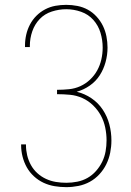

<svg xmlns="http://www.w3.org/2000/svg" viewBox="-20 -763 540 791"><path d="M253 8Q229 8 205 4Q181 0 159.5 -10Q138 -20 120 -36.5Q102 -53 90.5 -73.5Q79 -94 73 -117.5Q67 -141 67 -165V-168H87V-165Q87 -144 92 -123Q97 -102 107.5 -83Q118 -64 134 -49.5Q150 -35 169.5 -26Q189 -17 210 -13.5Q231 -10 253 -10Q276 -10 298.5 -14.5Q321 -19 340.5 -30Q360 -41 375.5 -58.5Q391 -76 401 -96.5Q411 -117 415 -139.5Q419 -162 419 -185Q419 -211 413.5 -237.5Q408 -264 395.5 -287Q383 -310 363.5 -329Q344 -348 319.5 -359Q295 -370 268.5 -372.5Q242 -375 215 -375V-393Q240 -393 264.5 -395.5Q289 -398 311 -408Q333 -418 351 -435Q369 -452 380.5 -473Q392 -494 397.5 -518Q403 -542 403 -567Q403 -598 394 -628Q385 -658 364.5 -681Q344 -704 314 -714.5Q284 -725 253 -725Q223 -725 193.5 -715.5Q164 -706 143.5 -684.5Q123 -663 113 -634Q103 -605 103 -574V-569H83V-575Q83 -598 88 -620Q93 -642 103.5 -662Q114 -682 130 -698Q146 -714 166 -724.5Q186 -735 208 -739Q230 -743 253 -743Q276 -743 299 -738.5Q322 -734 342 -723Q362 -712 378 -694.5Q394 -677 404 -656.5Q414 -636 418.5 -613Q423 -590 423 -567Q423 -537 415 -507.5Q407 -478 391 -453Q375 -428 350 -410.5Q325 -393 296 -385Q329 -377 357 -358Q385 -339 403.5 -311Q422 -283 430.5 -250.5Q439 -218 439 -184Q439 -159 434 -134Q429 -109 418 -86.5Q407 -64 389.5 -45Q372 -26 350 -14Q328 -2 303 3Q278 8 253 8Z"/></svg>

Font: Iosevka Curly Slab Thin
Style: Regular
Weight: 100
Monospace: yes
Designer: Belleve Invis
Foundry: Belleve Invis
Version: Version 22.1.2; ttfautohint (v1.8.4)